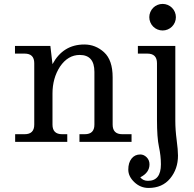

<svg xmlns="http://www.w3.org/2000/svg" viewBox="-20 -722 989 977"><path d="M385.7 -442.4Q325.7 -442.4 285.2 -382.8Q247.1 -324.2 247.1 -245.6V-87.9Q247.1 -39.1 295.9 -39.1H322.3V0H57.1V-39.1H105.5Q154.3 -39.1 154.3 -87.9V-400.4Q154.3 -449.2 105.5 -449.2H56.2V-488.3H236.3L247.1 -395.5Q300.8 -495.6 409.2 -495.6Q466.3 -495.6 509.8 -455.8Q553.2 -416 553.2 -328.6V-87.9Q553.2 -39.1 602.1 -39.1H649.4V0H384.3V-39.1H411.6Q460.4 -39.1 460.4 -87.9V-356.4Q460.4 -442.4 385.7 -442.4ZM735.8 234.4Q694.8 234.4 663.8 205.1Q632.8 175.8 632.8 141.1Q632.8 106 649.4 85Q666 64 693.8 64Q711.9 64 726.3 78.4Q740.7 92.8 740.7 114.3Q740.7 156.7 693.8 180.2Q708 198.2 732.9 198.2Q798.8 198.2 798.8 114.3Q798.8 71.3 788.8 24.9Q778.8 -21.5 778.8 -112.8V-400.4Q778.8 -449.2 730 -449.2H681.6V-488.3H872.1V-106.9Q872.1 -61.5 878.9 -10Q885.7 41.5 885.7 69.8Q885.7 137.7 845.9 186Q806.2 234.4 735.8 234.4ZM807.6 -566.9Q793.9 -566.9 781.5 -572Q769 -577.1 759.5 -586.7Q750 -596.2 744.9 -608.6Q739.7 -621.1 739.7 -634.8Q739.7 -647.9 744.9 -660.4Q750 -672.9 759.5 -682.4Q769 -691.9 781.5 -697Q793.9 -702.1 807.6 -702.1Q820.8 -702.1 833.3 -697Q845.7 -691.9 855.2 -682.4Q864.7 -672.9 869.9 -660.4Q875 -647.9 875 -634.8Q875 -621.1 869.9 -608.6Q864.7 -596.2 855.2 -586.7Q845.7 -577.1 833.3 -572Q820.8 -566.9 807.6 -566.9Z"/></svg>

Font: Munson
Style: Regular
Weight: 400
Designer: Paul James MIller
Foundry: High-Logic / Made with FontCreator
Version: Version 2.10;May 5, 2019;FontCreator 11.5.0.2430 64-bit